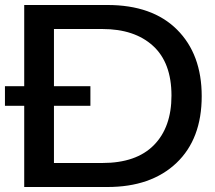

<svg xmlns="http://www.w3.org/2000/svg" viewBox="-33 -749 861 769"><path d="M-13.2 -325.2V-403.8H64V-729H397Q577.1 -729 676 -630.4Q774.9 -531.7 774.9 -363.8Q774.9 -192.4 673.6 -96.2Q572.3 0 397 0H64V-325.2ZM183.1 -96.2H377Q512.7 -96.2 583.3 -167.7Q653.8 -239.3 653.8 -366.2Q653.8 -498 579.8 -565.4Q505.9 -632.8 377 -632.8H183.1V-403.8H329.1V-325.2H183.1Z"/></svg>

Font: Lumene Sans Expanded Medium
Style: Regular
Weight: 500
Width: 7
Designer: Deni Anggara
Version: Version 1.003;Glyphs 3.1.2 (3151)